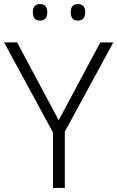

<svg xmlns="http://www.w3.org/2000/svg" viewBox="-20 -922 576 942"><path d="M268 -332 472 -714H536L298 -276V0H240V-272L0 -714H64ZM141 -862Q141 -902 176 -902Q212 -902 212 -862Q212 -821 176 -821Q141 -821 141 -862ZM327 -862Q327 -902 362 -902Q398 -902 398 -862Q398 -821 362 -821Q327 -821 327 -862Z"/></svg>

Font: Noto Sans Cherokee Light
Style: Regular
Weight: 300
Designer: Monotype Design Team
Foundry: Monotype Imaging Inc.
Version: Version 2.001; ttfautohint (v1.8.4.7-5d5b)